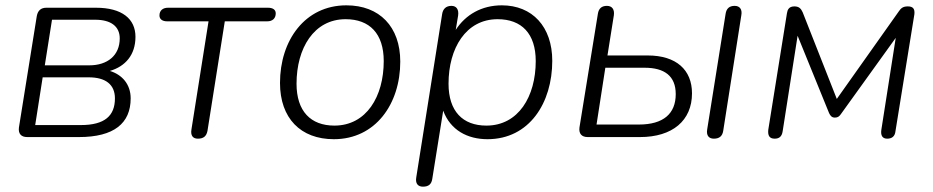

<svg xmlns="http://www.w3.org/2000/svg" viewBox="-20 -514 3498 720"><path d="M82 0H276C408 0 470 -52 470 -145C470 -198 438 -234 392 -248C450 -265 488 -308 488 -376C488 -443 438 -485 340 -485H154C134 -485 122 -475 118 -454L51 -36C48 -13 59 0 82 0ZM283 -45H112L140 -224H313C376 -224 411 -197 411 -145C411 -80 373 -45 283 -45ZM315 -269H148L175 -440H337C396 -440 429 -415 429 -370C429 -306 383 -269 315 -269Z M722 6C743 6 754 -3 758 -23L823 -434H982C1002 -434 1014 -445 1014 -464C1014 -477 1004 -485 985 -485H610C591 -485 578 -475 578 -456C578 -442 589 -434 607 -434H762L698 -29C694 -6 703 6 722 6Z M1232 8C1388 8 1481 -124 1481 -283C1481 -414 1403 -494 1279 -494C1123 -494 1030 -362 1030 -203C1030 -71 1107 8 1232 8ZM1234 -43C1145 -43 1092 -97 1092 -200C1092 -333 1157 -442 1276 -442C1366 -442 1419 -388 1419 -285C1419 -152 1354 -43 1234 -43Z M1566 186C1587 186 1598 177 1601 157L1642 -99C1669 -26 1733 8 1808 8C1965 8 2051 -128 2051 -286C2051 -414 1976 -494 1862 -494C1786 -494 1726 -459 1689 -402L1698 -456C1701 -478 1692 -492 1673 -492C1653 -492 1641 -481 1638 -461L1541 151C1537 174 1547 186 1566 186ZM1804 -43C1715 -43 1662 -97 1662 -200C1662 -333 1727 -442 1846 -442C1936 -442 1989 -388 1989 -285C1989 -152 1924 -43 1804 -43Z M2184 0H2380C2502 0 2575 -62 2575 -164C2575 -252 2516 -306 2409 -306H2258L2282 -457C2285 -479 2275 -492 2256 -492C2236 -492 2225 -482 2222 -462L2153 -36C2150 -13 2161 0 2184 0ZM2376 -47H2217L2250 -260H2397C2472 -260 2514 -229 2514 -161C2514 -88 2468 -47 2376 -47ZM2657 6C2678 6 2689 -4 2692 -23L2760 -457C2764 -479 2754 -492 2735 -492C2715 -492 2704 -482 2701 -462L2632 -29C2628 -6 2638 6 2657 6Z M2885 6C2901 6 2912 -1 2915 -22L2971 -380L3089 -90C3094 -79 3100 -73 3111 -73C3122 -73 3128 -78 3134 -87L3339 -372L3285 -27C3282 -6 3289 6 3307 6C3324 6 3336 -2 3338 -22L3409 -461C3411 -482 3403 -490 3384 -490C3365 -490 3358 -482 3351 -472L3118 -143L2990 -468C2984 -481 2977 -490 2959 -490C2938 -490 2933 -477 2931 -464L2861 -27C2859 -6 2865 6 2885 6Z"/></svg>

Font: SN Pro Light
Style: Italic
Weight: 300
Italic angle: -8.99998°
Designer: Tobias Whetton
Foundry: Supernotes
Version: Version 1.001;Glyphs 3.2 (3249)